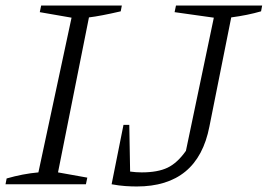

<svg xmlns="http://www.w3.org/2000/svg" viewBox="-27 -667 969 695"><path d="M-7 0 -3 -21Q56 -38 112 -43L232 -603L117 -623L122 -647H414L410 -626Q337 -609 295 -604L183 -43L289 -24L284 0ZM377 0 420 -215H441L444 -46Q465 -43 486 -43Q544 -43 579.5 -60Q615 -77 646 -121L747 -603L605 -623L610 -647H922L918 -626Q894 -619 867 -613.5Q840 -608 810 -604L731 -209Q689 8 468 8Q449 8 426.5 6.5Q404 5 377 0Z"/></svg>

Font: Piazzolla Light
Style: Italic
Weight: 300
Italic angle: -11.3°
Designer: Juan Pablo del Peral
Foundry: Huerta Tipografica
Version: Version 1.330